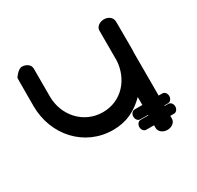

<svg xmlns="http://www.w3.org/2000/svg" viewBox="-140 -762 984 960"><g transform="rotate(-30 352.5 -282.0)"><path d="M614 -376.9C614.7 -384.9 615 -392.5 615 -400.6C615 -550 614.4 -561.9 614.3 -562.9C612.8 -585.1 592.6 -600.6 567.3 -600.6C543.1 -600.6 519.9 -585.4 519.9 -562.6V-390.6C514.4 -287.6 441.6 -200.5 332.5 -200.5C219.7 -200.5 140.8 -293.9 140.8 -400.6C140.8 -512.1 140.8 -562.6 140.8 -562.6C140.8 -585.4 118 -600.6 93.8 -600.6C70.7 -600.6 46.8 -563.3 46.8 -563.3C46.6 -561.5 46 -551.3 46 -400.6C46 -234.3 166.3 -98 332.5 -98C411.7 -98 468.8 -128.7 519.9 -179.4V-133.5H475.3C460.3 -133.1 451.5 -118.9 451.5 -105C451.5 -91.7 459.6 -77.6 474 -76.5C478.3 -76.3 491.2 -76.4 519.9 -76.4V-73.5H475.3C460.3 -73.1 451.5 -58.9 451.5 -45C451.5 -31.7 459.6 -17.6 474 -16.5C478.3 -16.3 491.2 -16.4 519.9 -16.4V-0.5C520.5 22.1 542.6 37.4 566.9 37.4C590.7 37.4 613.1 23 614 0.1C614 -1.9 614 -4.4 614 -16.5L635 -16.5C650.1 -16.5 659 -31.2 659 -45C659 -58.7 650.2 -73.5 635 -73.5H614.1V-76.5C625.4 -76.5 635 -76.5 635 -76.5C650.1 -76.5 659 -91.2 659 -105C659 -118.7 650.2 -133.5 635 -133.5H614.1C614.1 -203.9 614.1 -297.6 614 -376.9Z"/></g></svg>

Font: Hi.
Style: Black
Weight: 400
Designer: Mew Too, Robert Jablonski
Foundry: Cannot Into Space Fonts
Version: Version 1.996